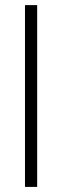

<svg xmlns="http://www.w3.org/2000/svg" viewBox="-20 -734 244 754"><path d="M78.1 0V-713.9H126V0Z"/></svg>

Font: TypoPRO Open Sans Condensed
Style: Regular
Weight: 300
Width: 3
Foundry: Ascender Corporation
Version: Version 1.10